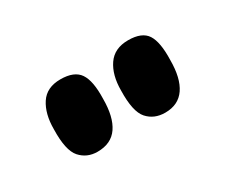

<svg xmlns="http://www.w3.org/2000/svg" viewBox="-41 -780 355 302"><g transform="rotate(-30 136.5 -629.0)"><path d="M72 -565Q53 -565 41 -578.5Q29 -592 30 -630Q30 -658 41.5 -675.5Q53 -693 78 -693Q103 -693 112.5 -679Q122 -665 121 -633Q121 -600 109 -582.5Q97 -565 72 -565ZM195 -565Q175 -565 163 -578.5Q151 -592 152 -630Q152 -658 164 -675.5Q176 -693 201 -693Q226 -693 235 -679Q244 -665 243 -633Q243 -600 231 -582.5Q219 -565 195 -565Z"/></g></svg>

Font: Yanone Kaffeesatz Medium
Style: Regular
Weight: 500
Designer: Yanone (Cyrillic: Daniel Pouzeot, Huerta Tipografica, and Cyreal)
Foundry: Yanone
Version: Version 2.003